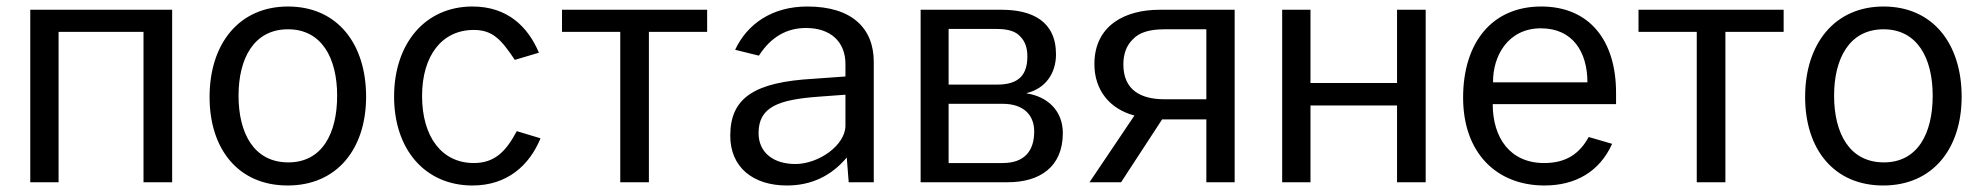

<svg xmlns="http://www.w3.org/2000/svg" viewBox="-20 -560 6091 590"><path d="M73 -530V0H160V-462H421V0H509V-530Z M864 10C1016 10 1105 -103 1105 -263C1105 -425 1017 -540 865 -540C715 -540 624 -426 624 -262C624 -102 712 10 864 10ZM866 -61C760 -61 713 -151 713 -266C713 -380 760 -470 865 -470C969 -470 1016 -381 1016 -266C1016 -150 970 -61 866 -61Z M1432 -540C1286 -540 1191 -426 1191 -263C1191 -101 1286 10 1432 10C1537 10 1606 -50 1641 -135L1568 -157C1536 -97 1502 -59 1436 -59C1338 -59 1277 -139 1277 -265C1277 -389 1338 -468 1436 -468C1495 -468 1521 -437 1562 -376L1636 -398C1603 -477 1540 -540 1432 -540Z M1707 -462H1886V0H1974V-462H2153V-530H1707Z M2398 10C2474 10 2535 -20 2582 -76L2588 0H2665V-370C2665 -474 2597 -540 2461 -540C2352 -540 2276 -486 2239 -407L2312 -389C2350 -448 2399 -474 2457 -474C2532 -474 2578 -432 2578 -363V-325L2481 -318C2299 -308 2224 -260 2224 -143C2224 -46 2294 10 2398 10ZM2424 -56C2357 -56 2311 -91 2311 -151C2311 -231 2371 -254 2497 -263L2578 -269V-174C2578 -114 2496 -56 2424 -56Z M2809 0H3077C3175 0 3246 -47 3246 -151C3246 -219 3200 -263 3135 -273V-274C3193 -288 3225 -335 3225 -393C3225 -496 3150 -530 3058 -530H2809ZM2895 -300V-471H3043C3077 -471 3101 -464 3115 -448C3130 -433 3137 -413 3137 -387C3137 -330 3111 -300 3044 -300ZM2895 -59V-241H3061C3125 -241 3158 -207 3158 -156C3158 -96 3128 -59 3061 -59Z M3425 0 3551 -193H3687V0H3774V-530H3543C3436 -530 3343 -481 3343 -363C3343 -283 3390 -225 3466 -205L3328 0ZM3558 -255C3486 -255 3432 -283 3432 -362C3432 -393 3441 -420 3461 -439C3480 -460 3512 -470 3558 -470H3687V-255Z M3920 -530V0H4007V-236H4273V0H4361V-530H4273V-305H4007V-530Z M4946 -240V-275C4946 -436 4864 -540 4716 -540C4564 -540 4476 -428 4476 -260C4476 -90 4579 10 4726 10C4821 10 4895 -32 4934 -118L4862 -139C4834 -88 4793 -59 4725 -59C4620 -59 4567 -137 4567 -240ZM4568 -307C4567 -388 4614 -473 4715 -473C4813 -473 4858 -400 4858 -307Z M5015 -462H5194V0H5282V-462H5461V-530H5015Z M5767 10C5919 10 6008 -103 6008 -263C6008 -425 5920 -540 5768 -540C5618 -540 5527 -426 5527 -262C5527 -102 5615 10 5767 10ZM5769 -61C5663 -61 5616 -151 5616 -266C5616 -380 5663 -470 5768 -470C5872 -470 5919 -381 5919 -266C5919 -150 5873 -61 5769 -61Z"/></svg>

Font: Cheyenne Sans
Style: Regular
Weight: 400
Designer: The Public Sans project authors (U.S. Web Design System), Libre Franklin designed by Pablo Impallari and Rodrigo Fuenzal
Foundry: The Cheyenne Sans Project Authors
Version: Version 2.007